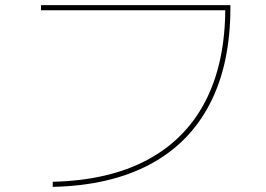

<svg xmlns="http://www.w3.org/2000/svg" viewBox="-20 -720 1040 750"><path d="M186 -10Q404 -15 554.5 -95Q705 -175 782.5 -325Q860 -475 860 -690L870 -680H140V-700H880V-690Q880 -470 800 -315Q720 -160 565 -77.5Q410 5 186 10Z"/></svg>

Font: M PLUS 1 Thin Thin
Style: Regular
Weight: 250
Version: Version 1.001